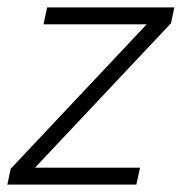

<svg xmlns="http://www.w3.org/2000/svg" viewBox="-30 -501 493 521"><path d="M-10 0 -1 -43 368 -435H88L98 -481H443L434 -438L65 -46H350L340 0Z"/></svg>

Font: Red Hat Text
Style: Italic
Weight: 300
Italic angle: -12°
Designer: Pentagram, MCKL
Foundry: Pentagram, MCKL
Version: Version 1.023